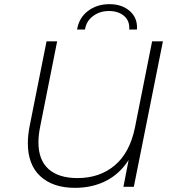

<svg xmlns="http://www.w3.org/2000/svg" viewBox="-20 -899 838 924"><path d="M764 -700 624 0H574L599 -129Q556 -62 490 -28.5Q424 5 341 5Q235 5 174.5 -50.5Q114 -106 114 -210Q114 -249 123 -294L204 -700H255L174 -293Q165 -250 165 -214Q165 -129 213.5 -85.5Q262 -42 353 -42Q459 -42 531.5 -102.5Q604 -163 629 -283L712 -700ZM507 -879Q567 -879 605 -845.5Q643 -812 639 -757H602Q605 -798 577.5 -822Q550 -846 504 -846Q460 -846 427.5 -821.5Q395 -797 389 -757H351Q360 -813 403 -846Q446 -879 507 -879Z"/></svg>

Font: Montserrat Alternates Light
Style: Italic
Weight: 300
Italic angle: -11.3°
Designer: Julieta Ulanovsky
Foundry: Julieta Ulanovsky
Version: Version 7.200